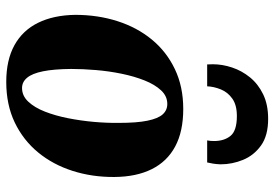

<svg xmlns="http://www.w3.org/2000/svg" viewBox="-152 -712 878 614"><g transform="rotate(90 287.0 -405.0)"><path d="M328.5 -552Q400.5 -552 448.5 -526.2Q496.5 -500.5 521 -451.2Q545.5 -402 546 -331.5Q546.5 -261 526.5 -198.2Q506.5 -135.5 467.5 -88Q428.5 -40.5 371.8 -13.2Q315 14 242 14Q172 14 124.5 -12.2Q77 -38.5 52.8 -88Q28.5 -137.5 27.5 -206.5Q27.5 -278.5 47.5 -341.2Q67.5 -404 106.2 -451.2Q145 -498.5 201 -525.2Q257 -552 328.5 -552ZM312.5 -501Q287.5 -501 269 -481.2Q250.5 -461.5 237.2 -428.2Q224 -395 215.8 -354.8Q207.5 -314.5 204 -272.5Q200.5 -230.5 200.5 -193.5Q201 -138 208 -103.5Q215 -69 228.5 -52.8Q242 -36.5 261.5 -36.5Q286.5 -36.5 305.2 -56.5Q324 -76.5 337 -109.8Q350 -143 358 -183.5Q366 -224 369.8 -266.2Q373.5 -308.5 373 -346Q373 -403.5 366 -437.5Q359 -471.5 345.8 -486.2Q332.5 -501 312.5 -501ZM186 -628.5Q186 -633 185.8 -637Q185.5 -641 185.5 -647Q185.5 -677 195.8 -708Q206 -739 227.2 -765.2Q248.5 -791.5 281.5 -807.5Q314.5 -823.5 360 -823.5Q413.5 -823.5 445.2 -800.8Q477 -778 491.2 -743.2Q505.5 -708.5 505.5 -671.5Q505 -657.5 503.2 -647Q501.5 -636.5 499.5 -628.5H429Q430 -633.5 430.5 -638.5Q431 -643.5 431 -650.5Q431 -683 414.5 -703.2Q398 -723.5 351 -723.5Q316 -723.5 295.5 -709Q275 -694.5 266 -672.5Q257 -650.5 256 -628.5Z"/></g></svg>

Font: Merriweather 60pt Black
Style: Italic
Weight: 900
Italic angle: -7.8°
Version: Version 2.101